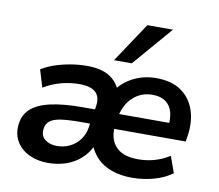

<svg xmlns="http://www.w3.org/2000/svg" viewBox="-83 -860 1102 968"><g transform="rotate(10 468.0 -375.5)"><path d="M221 10Q168 10 126 -9.5Q84 -29 61 -65.5Q38 -102 42 -150Q46 -203 80.5 -235Q115 -267 181 -282Q247 -297 346 -297H427L417 -222H349Q288 -222 249 -216.5Q210 -211 191 -195.5Q172 -180 170 -152Q167 -118 191 -100Q215 -82 251 -82Q287 -82 316.5 -96.5Q346 -111 366.5 -137.5Q387 -164 393 -199L411 -312Q419 -361 393.5 -385Q368 -409 310 -409Q265 -409 219.5 -397.5Q174 -386 128 -359L101 -448Q132 -467 169.5 -479.5Q207 -492 248.5 -499Q290 -506 331 -506Q403 -506 444.5 -481Q486 -456 503 -413H490Q522 -456 573.5 -481Q625 -506 687 -506Q764 -506 813 -472.5Q862 -439 882.5 -380.5Q903 -322 892 -247L887 -217H498L509 -295H806L787 -275Q793 -318 784 -350.5Q775 -383 749.5 -401.5Q724 -420 682 -420Q639 -420 606.5 -400Q574 -380 554.5 -347.5Q535 -315 528 -273L524 -246Q512 -173 548 -130Q584 -87 665 -87Q710 -87 750 -98.5Q790 -110 826 -133L856 -49Q817 -20 762.5 -5Q708 10 652 10Q593 10 548 -6Q503 -22 474 -51Q445 -80 430 -118H439Q420 -76 387 -47Q354 -18 311.5 -4Q269 10 221 10ZM460 -558 595 -761H726L551 -558Z"/></g></svg>

Font: Nunito Sans 9pt
Style: Bold Italic
Weight: 700
Italic angle: -9°
Version: Version 3.101;gftools[0.9.27]